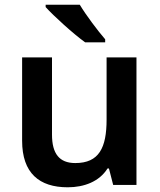

<svg xmlns="http://www.w3.org/2000/svg" viewBox="-20 -786 678 816"><path d="M319 -766H174V-756C207 -719 293 -641 342 -606H427V-619C395 -656 346 -721 319 -766ZM560 -542H433V-278C433 -158 401 -93 300 -93C232 -93 201 -133 201 -214V-542H74V-188C74 -50 147 10 268 10C337 10 402 -14 437 -70H443L461 0H560Z"/></svg>

Font: Noto Sans Khmer UI SemiBold
Style: Regular
Weight: 600
Designer: Danh Hong and the Monotype Design Team
Foundry: Monotype Imaging Inc.
Version: Version 2.002